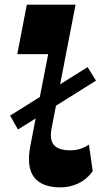

<svg xmlns="http://www.w3.org/2000/svg" viewBox="-20 -792 465 825"><path d="M57.2 -235.5 23.5 -295.3 356.5 -503.7 392.5 -445.5ZM241 13.2Q160 13.2 126.4 -30.6Q92.7 -74.5 110.7 -167L187 -559.5H54.3L95.2 -772H304.7L202 -242.2Q192 -191.7 211.7 -169Q231.5 -146.2 281.2 -146.2Q305 -146.2 324 -152.1Q343 -158 362.2 -170.7L378.5 -56.2Q350.7 -19.2 314.5 -3Q278.2 13.2 241 13.2Z"/></svg>

Font: Savate ExtraLight
Style: Italic
Weight: 200
Italic angle: -11°
Designer: Max Esnée
Foundry: Plomb Type
Version: Version 2.000